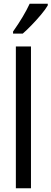

<svg xmlns="http://www.w3.org/2000/svg" viewBox="-20 -1009 276 1029"><path d="M146 0H65V-760H146ZM236 -980Q224 -959 200 -930.5Q176 -902 149.5 -874.5Q123 -847 102 -829H50V-840Q108 -922 139 -989H236Z"/></svg>

Font: Noto Sans Sinhala ExtraCondensed
Style: Regular
Weight: 400
Width: 2
Designer: Jelle Bosma - Monotype Design Team
Foundry: Monotype Imaging Inc.
Version: Version 2.006; ttfautohint (v1.8.4.7-5d5b)